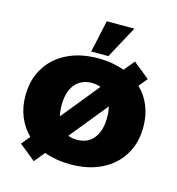

<svg xmlns="http://www.w3.org/2000/svg" viewBox="-122 -908 974 1057"><g transform="rotate(15 365.0 -379.0)"><path d="M167 45 74 -30 114 -79Q74 -118 51.5 -172Q29 -226 29 -292Q29 -383 70.5 -451Q112 -519 187.5 -556.5Q263 -594 365 -594Q406 -594 443.5 -587.5Q481 -581 514 -569L563 -629L656 -554L616 -505Q657 -466 679 -412Q701 -358 701 -292Q701 -201 659.5 -133Q618 -65 542.5 -27.5Q467 10 365 10Q324 10 286.5 3.5Q249 -3 216 -15ZM235 -292Q235 -268 238.5 -247.5Q242 -227 249 -210L213 -195L441 -476L437 -435Q423 -443 405 -448.5Q387 -454 365 -454Q325 -454 295.5 -435Q266 -416 250.5 -380Q235 -344 235 -292ZM289 -108 293 -149Q307 -141 325 -135.5Q343 -130 365 -130Q406 -130 435 -149Q464 -168 479.5 -204.5Q495 -241 495 -292Q495 -316 491.5 -336.5Q488 -357 481 -374L517 -389ZM316 -620 356 -803H513L414 -620Z"/></g></svg>

Font: Rokkitt SemiBold Black
Style: Regular
Weight: 900
Version: Version 3.103